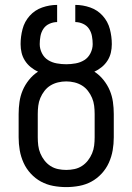

<svg xmlns="http://www.w3.org/2000/svg" viewBox="-20 -755 540 783"><path d="M250 8Q223 8 196.5 3Q170 -2 147 -14.5Q124 -27 105.5 -47Q87 -67 76 -91.5Q65 -116 60.5 -142Q56 -168 56 -195V-290Q56 -315 59.5 -339.5Q63 -364 72.5 -386.5Q82 -409 98 -429Q114 -449 134 -462Q134 -463 134.5 -463Q135 -463 135 -463Q119 -470 105 -481.5Q91 -493 81.5 -508Q72 -523 68 -540Q64 -557 64 -575Q64 -606 72 -636.5Q80 -667 101 -690.5Q122 -714 152 -724.5Q182 -735 213 -735V-665Q197 -665 181.5 -658Q166 -651 157 -637.5Q148 -624 145 -607.5Q142 -591 142 -575Q142 -556 151 -538Q160 -520 176 -510Q192 -500 211.5 -496.5Q231 -493 250 -493Q269 -493 288.5 -496.5Q308 -500 324 -510Q340 -520 349 -538Q358 -556 358 -575Q358 -591 355 -607.5Q352 -624 343 -637.5Q334 -651 318.5 -658Q303 -665 287 -665V-735Q318 -735 348 -724.5Q378 -714 399 -690.5Q420 -667 428 -636.5Q436 -606 436 -575Q436 -557 432 -540Q428 -523 418.5 -508Q409 -493 395 -481.5Q381 -470 365 -463Q365 -463 365.5 -462.5Q366 -462 366 -462Q386 -449 402 -429Q418 -409 427.5 -386.5Q437 -364 440.5 -339.5Q444 -315 444 -290V-195Q444 -168 439.5 -142Q435 -116 424 -91.5Q413 -67 394.5 -47Q376 -27 353 -14.5Q330 -2 303.5 3Q277 8 250 8ZM250 -62Q267 -62 283.5 -65.5Q300 -69 314 -78Q328 -87 338.5 -100.5Q349 -114 355.5 -129.5Q362 -145 364 -161.5Q366 -178 366 -195V-290Q366 -307 364 -323.5Q362 -340 355.5 -355.5Q349 -371 338.5 -384.5Q328 -398 314 -406.5Q300 -415 283.5 -419Q267 -423 250 -423Q233 -423 216.5 -419Q200 -415 186 -406.5Q172 -398 161.5 -384.5Q151 -371 144.5 -355.5Q138 -340 136 -323.5Q134 -307 134 -290V-195Q134 -178 136 -161.5Q138 -145 144.5 -129.5Q151 -114 161.5 -100.5Q172 -87 186 -78Q200 -69 216.5 -65.5Q233 -62 250 -62Z"/></svg>

Font: Iosevka SS04
Style: Regular
Weight: 400
Monospace: yes
Designer: Belleve Invis
Foundry: Belleve Invis
Version: Version 19.0.0; ttfautohint (v1.8.4)